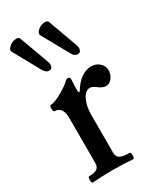

<svg xmlns="http://www.w3.org/2000/svg" viewBox="-178 -745 677 811"><g transform="rotate(-30 160.5 -340.0)"><path d="M101.1 -497.1Q86.4 -497.1 75.2 -516.1L3.9 -645Q-3.4 -656.7 12.5 -670.4Q28.3 -684.1 47.9 -684.1Q60.5 -684.1 63 -674.8L115.2 -532.2Q120.1 -521 116.7 -509Q113.3 -497.1 101.1 -497.1ZM240.2 -497.1Q224.6 -497.1 214.8 -516.1L143.1 -645Q136.7 -657.2 152.1 -670.7Q167.5 -684.1 187 -684.1Q200.7 -684.1 203.1 -674.8L254.9 -532.2Q259.8 -521 256.3 -509Q252.9 -497.1 240.2 -497.1ZM23.9 3.9Q18.1 3.9 18.1 -11.5Q18.1 -26.9 23.9 -26.9Q49.8 -26.9 62 -34.9Q74.2 -43 74.2 -63V-279.8Q74.2 -337.9 35.2 -337.9Q28.3 -337.9 28.3 -353.5Q28.3 -369.1 35.2 -369.1Q53.7 -369.1 90.6 -390.4Q127.4 -411.6 139.2 -424.8Q147 -431.2 151.9 -431.2Q163.1 -431.2 163.1 -419.9Q161.1 -379.9 161.1 -358.9L168 -356Q208 -424.8 263.2 -424.8Q286.1 -424.8 302.5 -409.9Q318.8 -395 318.8 -374Q318.8 -353 306.2 -336.9Q293.5 -320.8 277.8 -320.8Q259.8 -320.8 238.8 -337.9Q224.6 -349.1 212.9 -349.1Q190.4 -349.1 175.8 -319.1Q161.1 -289.1 161.1 -248V-63Q161.1 -42.5 175.3 -34.7Q189.5 -26.9 221.2 -26.9Q227.1 -26.9 227.1 -11.5Q227.1 3.9 221.2 3.9Q176.8 0 123 0Q69.3 0 23.9 3.9Z"/></g></svg>

Font: Junicode SmCond Medium
Style: Regular
Weight: 500
Width: 4
Designer: Peter S. Baker
Version: Version 2.206